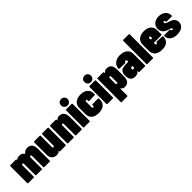

<svg xmlns="http://www.w3.org/2000/svg" viewBox="314 -2249 3936 3936"><g transform="rotate(-45 2281.5 -281.5)"><path d="M532 -528C507 -528 460 -523 427 -478C423 -472 420 -469 417 -469C416 -469 415 -470 414 -471C392 -508 355 -528 300 -528C282 -528 247 -525 217 -499C213 -495 210 -497 210 -502V-506C210 -515 204 -520 195 -520H37C28 -520 22 -514 22 -505V-15C22 -6 28 0 37 0H195C204 0 210 -6 210 -15V-335C210 -356 218 -367 233 -367C247 -367 254 -356 254 -335V-15C254 -6 260 0 269 0H427C436 0 442 -6 442 -15V-335C442 -356 450 -367 465 -367C479 -367 486 -356 486 -335V-15C486 -6 492 0 501 0H659C668 0 674 -6 674 -15V-348C674 -459 633 -528 532 -528Z M946 -505V-185C946 -164 938 -153 923 -153C909 -153 902 -164 902 -185V-505C902 -514 896 -520 887 -520H729C720 -520 714 -514 714 -505V-144C714 -31 786 8 856 8C887 8 917 4 939 -22C943 -26 946 -24 946 -19V-15C946 -6 952 0 961 0H1119C1128 0 1134 -6 1134 -15V-505C1134 -514 1128 -520 1119 -520H961C952 -520 946 -514 946 -505Z M1456 -528C1437 -528 1405 -524 1380 -497C1375 -491 1370 -488 1368 -488C1367 -488 1366 -488 1366 -490V-505C1366 -514 1360 -520 1351 -520H1193C1184 -520 1178 -514 1178 -505V-15C1178 -6 1184 0 1193 0H1351C1360 0 1366 -6 1366 -15V-335C1366 -356 1374 -367 1389 -367C1403 -367 1410 -356 1410 -335V-15C1410 -6 1416 0 1425 0H1583C1592 0 1598 -6 1598 -15V-348C1598 -459 1557 -528 1456 -528Z M1732 -555C1786 -555 1826 -595 1826 -649C1826 -705 1787 -743 1732 -743C1677 -743 1638 -705 1638 -649C1638 -595 1677 -555 1732 -555ZM1655 0H1813C1822 0 1828 -6 1828 -15V-505C1828 -514 1822 -520 1813 -520H1655C1646 -520 1640 -514 1640 -505V-15C1640 -6 1646 0 1655 0Z M2077 8C2211 8 2287 -57 2287 -170V-198C2287 -207 2281 -213 2272 -213L2114 -215C2105 -215 2099 -209 2099 -200V-185C2099 -166 2090 -153 2077 -153C2063 -153 2054 -166 2054 -185V-335C2054 -354 2063 -367 2077 -367C2090 -367 2099 -354 2099 -335V-321C2099 -312 2105 -307 2114 -307L2272 -312C2281 -312 2287 -319 2287 -328V-350C2287 -456 2211 -528 2077 -528C1943 -528 1866 -456 1866 -350V-170C1866 -57 1943 8 2077 8Z M2410 -555C2464 -555 2504 -595 2504 -649C2504 -705 2465 -743 2410 -743C2355 -743 2316 -705 2316 -649C2316 -595 2355 -555 2410 -555ZM2333 0H2491C2500 0 2506 -6 2506 -15V-505C2506 -514 2500 -520 2491 -520H2333C2324 -520 2318 -514 2318 -505V-15C2318 -6 2324 0 2333 0Z M2835 -528C2814 -528 2780 -524 2754 -493C2749 -487 2744 -483 2742 -483C2741 -483 2740 -484 2740 -485V-505C2740 -514 2734 -520 2725 -520H2567C2558 -520 2552 -514 2552 -505V165C2552 174 2558 180 2567 180H2725C2734 180 2740 174 2740 165V-35C2740 -40 2744 -42 2747 -37C2773 4 2812 8 2835 8C2931 8 2972 -54 2972 -170V-350C2972 -460 2935 -528 2835 -528ZM2784 -335V-185C2784 -166 2776 -153 2763 -153C2749 -153 2740 -166 2740 -185V-335C2740 -354 2749 -367 2763 -367C2776 -367 2784 -354 2784 -335Z M3218 -528C3096 -528 3010 -463 3003 -351C3003 -342 3009 -337 3018 -337L3178 -335C3187 -335 3191 -340 3194 -349C3198 -360 3207 -367 3218 -367C3235 -367 3247 -355 3247 -337V-315C3247 -311 3245 -309 3241 -309H3207C3081 -309 2998 -297 2998 -151C2998 -11 3078 8 3134 8C3185 8 3218 -8 3240 -38C3244 -42 3247 -41 3247 -36V-15C3247 -6 3253 0 3262 0H3420C3429 0 3435 -6 3435 -15V-360C3435 -461 3348 -528 3218 -528ZM3215 -127C3202 -127 3190 -136 3190 -155C3190 -172 3202 -187 3221 -187H3241C3245 -187 3247 -185 3247 -181V-154C3247 -137 3229 -127 3215 -127Z M3491 0H3649C3658 0 3664 -6 3664 -15V-685C3664 -694 3658 -700 3649 -700H3491C3482 -700 3476 -694 3476 -685V-15C3476 -6 3482 0 3491 0Z M4123 -228V-350C4123 -456 4047 -528 3913 -528C3779 -528 3702 -456 3702 -350V-170C3702 -57 3779 8 3913 8C4048 8 4114 -48 4120 -165C4121 -175 4115 -180 4106 -181L3953 -191C3944 -192 3939 -187 3936 -178C3934 -165 3927 -153 3913 -153C3899 -153 3890 -166 3890 -185V-207C3890 -211 3892 -213 3896 -213H4108C4117 -213 4123 -219 4123 -228ZM3913 -367C3926 -367 3935 -354 3935 -335V-311C3935 -307 3933 -305 3929 -305H3896C3892 -305 3890 -307 3890 -311V-335C3890 -354 3899 -367 3913 -367Z M4352 8C4475 8 4558 -52 4558 -151C4558 -253 4469 -285 4398 -306C4371 -314 4328 -327 4328 -357C4328 -368 4334 -383 4349 -383C4361 -383 4371 -374 4371 -357V-351C4371 -342 4377 -336 4386 -336H4531C4540 -336 4546 -340 4546 -346C4546 -455 4467 -528 4344 -528C4227 -528 4148 -463 4148 -358C4148 -258 4220 -215 4276 -197C4319 -183 4369 -177 4369 -149C4369 -138 4362 -130 4350 -130C4338 -130 4321 -139 4321 -161C4321 -169 4315 -174 4306 -174H4156C4147 -174 4141 -168 4141 -159V-156C4141 -58 4224 8 4352 8Z"/></g></svg>

Font: Barlow Condensed Black
Style: Regular
Weight: 900
Width: 3
Designer: Jeremy Tribby
Foundry: Tribby Type
Version: Version 1.422;hotconv 1.0.109;makeotfexe 2.5.65596